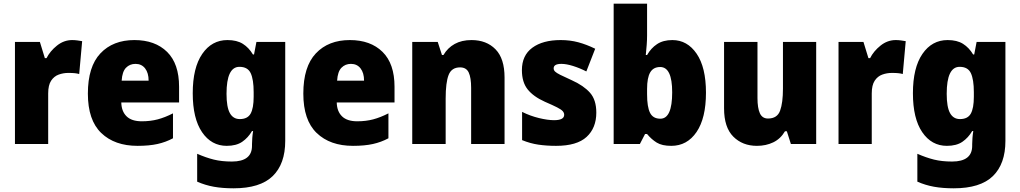

<svg xmlns="http://www.w3.org/2000/svg" viewBox="-20 -780 5526 1040"><path d="M371 -563Q385 -563 399.5 -561Q414 -559 425 -557L409 -379Q399 -382 385.5 -383.5Q372 -385 350 -385Q323 -385 298 -376Q273 -367 257 -343Q241 -319 241 -274V0H61V-553H196L223 -465H232Q251 -503 288.5 -533Q326 -563 371 -563Z M708 -563Q820 -563 885 -499Q950 -435 950 -310V-225H637Q638 -177 665.5 -150Q693 -123 748 -123Q795 -123 834.5 -133.5Q874 -144 917 -166V-31Q878 -10 833 0Q788 10 725 10Q601 10 528.5 -59.5Q456 -129 456 -273Q456 -419 524 -491Q592 -563 708 -563ZM714 -434Q683 -434 662.5 -413Q642 -392 639 -343H785Q785 -385 766 -409.5Q747 -434 714 -434Z M1212 -563Q1263 -563 1295.5 -542.5Q1328 -522 1350 -485H1356L1369 -553H1525V-17Q1525 108 1457 174Q1389 240 1245 240Q1185 240 1138 231.5Q1091 223 1048 204V53Q1096 74 1138.5 84.5Q1181 95 1236 95Q1345 95 1345 10V1Q1345 -13 1346.5 -32.5Q1348 -52 1351 -70H1345Q1324 -34 1292 -12Q1260 10 1208 10Q1125 10 1074.5 -64Q1024 -138 1024 -275Q1024 -413 1075.5 -488Q1127 -563 1212 -563ZM1277 -418Q1207 -418 1207 -272Q1207 -200 1225 -167.5Q1243 -135 1279 -135Q1321 -135 1337.5 -164.5Q1354 -194 1354 -256V-281Q1354 -349 1338 -383.5Q1322 -418 1277 -418Z M1875 -563Q1987 -563 2052 -499Q2117 -435 2117 -310V-225H1804Q1805 -177 1832.5 -150Q1860 -123 1915 -123Q1962 -123 2001.5 -133.5Q2041 -144 2084 -166V-31Q2045 -10 2000 0Q1955 10 1892 10Q1768 10 1695.5 -59.5Q1623 -129 1623 -273Q1623 -419 1691 -491Q1759 -563 1875 -563ZM1881 -434Q1850 -434 1829.5 -413Q1809 -392 1806 -343H1952Q1952 -385 1933 -409.5Q1914 -434 1881 -434Z M2534 -563Q2615 -563 2664 -513Q2713 -463 2713 -360V0H2532V-304Q2532 -359 2519 -387Q2506 -415 2472 -415Q2426 -415 2410 -374Q2394 -333 2394 -246V0H2213V-553H2351L2374 -482H2382Q2405 -521 2443 -542Q2481 -563 2534 -563Z M3210 -170Q3210 -87 3157.5 -38.5Q3105 10 2992 10Q2940 10 2896 3.5Q2852 -3 2808 -21V-174Q2852 -152 2899.5 -140.5Q2947 -129 2981 -129Q3036 -129 3036 -158Q3036 -169 3028 -178Q3020 -187 2997.5 -198.5Q2975 -210 2931 -229Q2869 -257 2838 -296Q2807 -335 2807 -400Q2807 -480 2863.5 -521.5Q2920 -563 3017 -563Q3068 -563 3112.5 -551Q3157 -539 3204 -516L3156 -393Q3121 -411 3084.5 -422.5Q3048 -434 3021 -434Q2979 -434 2979 -410Q2979 -400 2986.5 -392.5Q2994 -385 3015 -374.5Q3036 -364 3078 -345Q3142 -316 3176 -277.5Q3210 -239 3210 -170Z M3485 -588Q3485 -564 3483 -537Q3481 -510 3478 -482H3485Q3506 -519 3539 -541Q3572 -563 3622 -563Q3703 -563 3753.5 -489Q3804 -415 3804 -278Q3804 -140 3753 -65Q3702 10 3616 10Q3566 10 3537.5 -7.5Q3509 -25 3485 -54H3474L3446 0H3304V-760H3485ZM3556 -417Q3519 -417 3502 -388Q3485 -359 3485 -298V-269Q3485 -201 3501 -169Q3517 -137 3557 -137Q3621 -137 3621 -280Q3621 -417 3556 -417Z M4401 -553V0H4264L4242 -69H4232Q4208 -28 4168.5 -9Q4129 10 4080 10Q4002 10 3952 -40Q3902 -90 3902 -193V-553H4083V-249Q4083 -195 4096 -166.5Q4109 -138 4140 -138Q4190 -138 4205.5 -180.5Q4221 -223 4221 -300V-553Z M4832 -563Q4846 -563 4860.5 -561Q4875 -559 4886 -557L4870 -379Q4860 -382 4846.5 -383.5Q4833 -385 4811 -385Q4784 -385 4759 -376Q4734 -367 4718 -343Q4702 -319 4702 -274V0H4522V-553H4657L4684 -465H4693Q4712 -503 4749.5 -533Q4787 -563 4832 -563Z M5113 -563Q5164 -563 5196.5 -542.5Q5229 -522 5251 -485H5257L5270 -553H5426V-17Q5426 108 5358 174Q5290 240 5146 240Q5086 240 5039 231.5Q4992 223 4949 204V53Q4997 74 5039.5 84.5Q5082 95 5137 95Q5246 95 5246 10V1Q5246 -13 5247.5 -32.5Q5249 -52 5252 -70H5246Q5225 -34 5193 -12Q5161 10 5109 10Q5026 10 4975.5 -64Q4925 -138 4925 -275Q4925 -413 4976.5 -488Q5028 -563 5113 -563ZM5178 -418Q5108 -418 5108 -272Q5108 -200 5126 -167.5Q5144 -135 5180 -135Q5222 -135 5238.5 -164.5Q5255 -194 5255 -256V-281Q5255 -349 5239 -383.5Q5223 -418 5178 -418Z"/></svg>

Font: Noto Sans Malayalam SemiCondensed Black
Style: Regular
Weight: 900
Width: 4
Designer: Jelle Bosma - Monotype Design Team
Foundry: Monotype Imaging Inc.
Version: Version 2.104; ttfautohint (v1.8.4.7-5d5b)